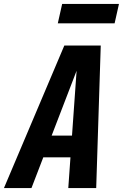

<svg xmlns="http://www.w3.org/2000/svg" viewBox="-67 -950 621 970"><path d="M-47 0 258 -720H369L92 0ZM278 0 329 -720H442L419 0ZM111 -265H381L356 -155H86ZM225 -832 247 -930H534L512 -832Z"/></svg>

Font: Instrument Sans Condensed
Style: Bold Italic
Weight: 700
Width: 3
Italic angle: -13°
Designer: Rodrigo Fuenzalida
Foundry: fragTYPE
Version: Version 1.000;gftools[0.9.28]